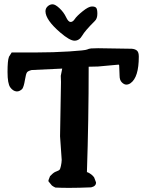

<svg xmlns="http://www.w3.org/2000/svg" viewBox="-20 -887 690 907"><path d="M427.7 -787.6Q381.8 -742.2 368.2 -718.5Q354.5 -694.8 332 -694.8Q309.6 -694.8 264.6 -733.4Q195.3 -793 194.8 -833.5Q194.8 -847.7 205.3 -857.2Q215.8 -866.7 228.5 -866.7Q241.2 -866.7 261.2 -847.9Q281.2 -829.1 292 -806.2Q302.7 -783.2 313.5 -783.2Q324.2 -783.2 333.3 -797.1Q342.3 -811 370.4 -833.7Q398.4 -856.4 414.3 -856.4Q430.2 -856.4 435.1 -849.1Q439.9 -841.8 439.9 -822.3Q439.9 -798.8 427.7 -787.6ZM271.5 -131.3 263.7 -243.2 268.1 -500 267.1 -528.8 273.9 -563 129.9 -556.2Q113.3 -552.2 107.9 -545.7Q102.5 -539.1 97.7 -508.8Q92.8 -478.5 85.4 -467.3Q73.2 -455.1 60.5 -455.1H57.6Q41 -457 28.3 -474.6Q15.6 -492.2 15.6 -546.9Q15.6 -601.6 22 -617.2V-618.2L35.2 -639.2H151.4Q231.4 -639.2 307.1 -644Q382.8 -648.9 391.4 -653.1Q399.9 -657.2 410.6 -658.2L443.4 -659.2L602.1 -656.7H602.5Q618.7 -655.3 627.2 -647.7Q635.7 -640.1 635.7 -619.6Q635.7 -521.5 596.7 -494.1Q586.9 -487.3 576.7 -487.3Q566.4 -487.3 555.7 -497.8Q544.9 -508.3 544.9 -529.3L543 -578.1Q542 -581.5 539.6 -582L538.1 -581.5L442.9 -572.8H442.4H441.9Q413.6 -572.8 398.9 -571.8Q398.9 -320.8 390.6 -73.7L395 -72.8Q415 -63 424.8 -48.8L433.6 -25.4V-24.4Q433.6 -7.3 410.6 -2Q352.5 0.5 306.2 0.5Q270 0.5 241.7 -1Q232.9 -4.9 225.1 -10.7L209 -30.3V-35.6L216.3 -54.7Q218.8 -57.1 223.1 -61.3Q227.5 -65.4 229.5 -67.4Q231.4 -69.3 235.6 -72Q239.7 -74.7 249.3 -78.4Q258.8 -82 261.7 -85.4Q264.6 -88.9 267.8 -103.3Q271 -117.7 271.5 -131.3Z"/></svg>

Font: Drukaatie burti
Style: Demi
Weight: 600
Version: Version 0.14